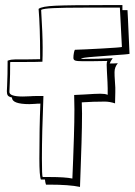

<svg xmlns="http://www.w3.org/2000/svg" viewBox="-20 -697 530 756"><path d="M118 -288 96 -287Q27 -287 27 -313Q14 -316 10.5 -321.5Q7 -327 7 -338Q7 -349 8 -359Q10 -401 10 -458Q18 -461 24.5 -462Q31 -463 39 -463H77L138 -464V-479Q138 -590 132 -662Q144 -672 198 -674.5Q252 -677 401 -677H462V-657H482L484 -619L490 -485Q484 -483 422 -479Q410 -478 355.5 -474Q301 -470 299 -466L308 -465Q368 -465 424 -468Q415 -456 412 -447Q433 -447 444 -448Q431 -433 431 -413Q431 -396 432 -385Q435 -346 434 -333L433 -290Q412 -297 392 -297Q347 -297 302 -294L303 -250Q303 -199 301 -135Q299 -71 298 -45L295 39Q253 30 173 30H161Q158 21 157 10H141Q135 -4 135 -72Q135 -196 139 -289Q125 -289 118 -288ZM145 -72Q145 -5 148 0H174Q237 0 265 6V5L268 -69Q269 -94 271 -156Q273 -218 273 -267L272 -323Q304 -325 313 -325Q358 -328 375 -328Q394 -328 403 -324H404V-349Q404 -365 401 -416L400 -442Q400 -454 403 -457Q376 -456 340 -456H305Q284 -456 276.5 -458.5Q269 -461 269 -469Q269 -479 271 -489Q273 -499 275 -501Q310 -502 382 -506Q454 -510 460 -512L454 -629L452 -667H318Q230 -667 189.5 -665Q149 -663 142 -658Q148 -560 148 -510Q148 -473 147 -454Q122 -453 85 -453H27Q21 -453 20 -452Q20 -398 18.5 -369.5Q17 -341 17 -335Q17 -317 70 -317L99 -318Q108 -319 127 -319H151Q145 -171 145 -72Z"/></svg>

Font: Londrina Shadow
Style: Regular
Weight: 400
Designer: Marcelo Magalhaes
Foundry: Marcelo Magalhães
Version: Version 1.002